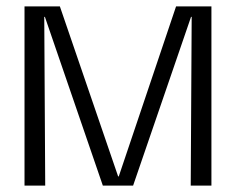

<svg xmlns="http://www.w3.org/2000/svg" viewBox="-20 -583 743 603"><path d="M122 0 119 -530H121L303 0H398L580 -530H582L579 0H644V-563H533L353 -29H351L168 -563H57V0Z"/></svg>

Font: OSH Darker Grotesque Medium
Style: Regular
Weight: 500
Designer: Gabriel Lam
Foundry: TypeRant
Version: Version 1.000;Glyphs 3.1.1 (3148)